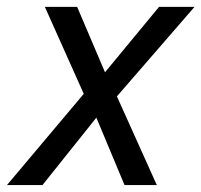

<svg xmlns="http://www.w3.org/2000/svg" viewBox="-47 -532 579 552"><path d="M311 0 230 -193.8 75.2 0H-26.9L193.8 -262.2L82 -512.2H174.8L254.9 -324.2L410.2 -512.2H512.2L289.1 -254.9L403.8 0Z"/></svg>

Font: Lorenzo Sans
Style: Italic
Weight: 400
Italic angle: -12°
Foundry: Intel Corporation
Version: Version 1.00; ttfautohint (v1.5)